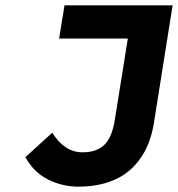

<svg xmlns="http://www.w3.org/2000/svg" viewBox="-20 -680 660 712"><path d="M271 12.2Q211.4 12.2 158.4 -14.2Q105.5 -40.5 74.2 -97.2L173.8 -188Q219.2 -115.2 286.1 -115.2Q337.9 -115.2 366.7 -142.6Q395.5 -169.9 405.8 -235.8L454.1 -537.1H199.2L219.2 -660.2H620.1L550.8 -224.1Q544.4 -184.1 531.2 -149.9Q518.1 -115.7 495.4 -85.4Q472.7 -55.2 441.7 -33.7Q410.6 -12.2 367.2 0Q323.7 12.2 271 12.2Z"/></svg>

Font: Office Code Pro Bold Italic
Style: Regular
Weight: 700
Italic angle: -9°
Designer: Nathan Rutzky & Paul D. Hunt
Foundry: Adobe Systems Incorporated
Version: Version 1.004;PS 001.004;hotconv 1.0.70;makeotf.lib2.5.58329